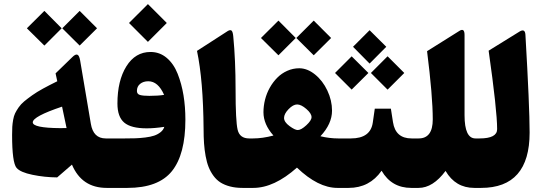

<svg xmlns="http://www.w3.org/2000/svg" viewBox="-20 -918 2665 938"><path d="M369.6 -864.3 453.6 -780.3Q454.1 -779.8 453.6 -779.3L369.6 -695.8Q369.1 -695.3 368.7 -695.8L284.7 -779.3Q284.2 -779.8 284.7 -780.3L368.7 -864.3Q369.1 -864.7 369.6 -864.3ZM197.3 -864.3 280.8 -780.3Q281.2 -779.8 280.8 -779.3L197.3 -695.8Q196.8 -695.3 196.3 -695.8L111.8 -779.3Q111.3 -779.8 111.8 -780.3L196.3 -864.3Q196.8 -864.7 197.3 -864.3ZM274.4 -292Q294.4 -292 305.2 -292.5L283.2 -397Q140.1 -349.1 140.1 -320.3Q140.1 -293 274.4 -292ZM510.7 0H501.5Q379.4 0 331.5 -113.8L259.3 -51.3Q197.8 -51.8 138.7 -64Q79.6 -76.2 61 -97.7Q39.1 -123.5 39.1 -258.8Q39.1 -282.7 40 -298.3Q41 -314 44.2 -332.5Q47.4 -351.1 53.7 -364.3Q60.1 -377.4 71 -393.3Q82 -409.2 98.1 -422.6Q114.3 -436 137.2 -452.4Q160.2 -468.8 190.2 -485.1Q220.2 -501.5 259.8 -521L251.5 -559.6L333.5 -639.2Q348.6 -654.3 357.9 -650.9Q367.2 -647.5 371.6 -622.1L423.8 -313.5Q435.5 -241.7 496.6 -241.7H510.7Q522.9 -241.7 522.9 -147.9V-83.5Q522.9 0 510.7 0Z M703.1 -897.5 794.4 -806.2Q794.9 -805.7 794.4 -805.2L703.1 -713.9Q702.6 -713.4 702.1 -713.9L610.8 -805.2Q610.4 -805.7 610.8 -806.2L702.1 -897.5Q702.6 -897.9 703.1 -897.5ZM501 -241.7H590.8Q620.6 -241.7 641.8 -242.4Q663.1 -243.2 689.5 -246.3Q715.8 -249.5 733.2 -255.4Q750.5 -261.2 764.4 -272.2Q778.3 -283.2 782.7 -298.3Q734.4 -291 696.8 -291Q620.1 -291 586.9 -319.1Q553.7 -347.2 553.7 -412.1Q553.7 -523.9 597.4 -594Q641.1 -664.1 715.3 -664.1Q760.3 -664.1 794.4 -635.3Q828.6 -606.4 847.9 -557.6Q867.2 -508.8 876.5 -452.4Q885.7 -396 885.7 -333.5Q885.7 -163.6 819.8 -81.8Q753.9 0 602.5 0H501Q479 0 479 -83.5V-147.9Q479 -241.7 501 -241.7ZM709.5 -449.7Q753.4 -449.7 781.7 -454.6Q752.4 -521 704.6 -521Q680.2 -521 664.6 -508.3Q648.9 -495.6 648.9 -473.6Q648.9 -458.5 663.6 -454.1Q678.2 -449.7 709.5 -449.7Z M1130.9 -479.5Q1130.9 -326.7 1140.9 -284.2Q1150.9 -241.7 1197.3 -241.7H1201.2Q1213.4 -241.7 1213.4 -147.9V-83.5Q1213.4 0 1201.2 0H1165Q1130.9 0 1103.8 -7.1Q1076.7 -14.2 1057.1 -26.6Q1037.6 -39.1 1022.9 -59.1Q1008.3 -79.1 999.3 -101.8Q990.2 -124.5 984.6 -155.3Q979 -186 976.8 -217.3Q974.6 -248.5 974.6 -288.1Q972.7 -526.4 942.4 -669.4L1093.8 -767.1Q1106.4 -773.9 1112.1 -767.6Q1117.7 -761.2 1119.6 -740.2Q1130.9 -624 1130.9 -479.5Z M1513.2 -816.9 1597.2 -732.9Q1597.7 -732.4 1597.2 -731.9L1513.2 -648.4Q1512.7 -647.9 1512.2 -648.4L1428.2 -731.9Q1427.7 -732.4 1428.2 -732.9L1512.2 -816.9Q1512.7 -817.4 1513.2 -816.9ZM1340.8 -816.9 1424.3 -732.9Q1424.8 -732.4 1424.3 -731.9L1340.8 -648.4Q1340.3 -647.9 1339.8 -648.4L1255.4 -731.9Q1254.9 -732.4 1255.4 -732.9L1339.8 -816.9Q1340.3 -817.4 1340.8 -816.9ZM1196.3 -241.7H1216.8Q1262.2 -241.7 1315.9 -255.9Q1267.1 -310.5 1267.1 -369.6Q1267.1 -400.4 1274.9 -431.4Q1282.7 -462.4 1298.1 -489.7Q1313.5 -517.1 1334.5 -538.3Q1355.5 -559.6 1383.3 -572Q1411.1 -584.5 1441.9 -584.5Q1481.4 -584.5 1519 -554.2Q1556.6 -523.9 1579.3 -475.6Q1602.1 -427.2 1602.1 -377.4Q1602.1 -313 1545.4 -252.4Q1589.8 -241.7 1631.8 -241.7H1644Q1656.2 -241.7 1656.2 -147.9V-83.5Q1656.2 0 1644 0H1628.4Q1534.2 0 1430.7 -99.1Q1319.3 0 1217.3 0H1196.3Q1169.4 0 1169.4 -83.5V-147.9Q1169.4 -241.7 1196.3 -241.7ZM1434.6 -282.7Q1451.2 -282.7 1476.6 -306.2Q1502 -329.6 1502 -345.7Q1502 -363.8 1476.6 -385.7Q1451.2 -407.7 1431.6 -407.7Q1412.1 -407.7 1389.9 -384.8Q1367.7 -361.8 1367.7 -341.8Q1367.7 -321.8 1394.3 -302.2Q1420.9 -282.7 1434.6 -282.7Z M1698.2 -642.6 1779.3 -562Q1779.8 -561.5 1779.3 -561L1698.2 -480.5Q1697.8 -480 1697.8 -480.5L1617.2 -561Q1616.7 -561.5 1617.2 -562L1697.8 -642.6Q1698.2 -643.1 1698.2 -642.6ZM1786.1 -770 1866.7 -689.9Q1867.2 -689.5 1866.7 -689L1786.1 -607.9Q1785.6 -607.9 1785.2 -607.9L1705.1 -689Q1704.6 -689.5 1705.1 -689.9L1785.2 -770Q1785.6 -770.5 1786.1 -770ZM1874 -642.6 1954.6 -562Q1955.1 -561.5 1954.6 -561L1874 -480.5Q1873.5 -480 1873 -480.5L1792.5 -561Q1792 -561.5 1792.5 -562L1873 -642.6Q1873.5 -643.1 1874 -642.6ZM1639.2 -241.7H1694.3Q1790.5 -241.7 1801.3 -319.8L1811 -387.2H1889.6L1899.9 -321.3Q1912.1 -241.7 1990.7 -241.7H1999.5Q2011.7 -241.7 2011.7 -147.9V-83.5Q2011.7 0 1999.5 0H1989.3Q1892.6 0 1844.2 -84Q1785.6 0 1683.1 0H1639.2Q1612.3 0 1612.3 -83.5V-147.9Q1612.3 -241.7 1639.2 -241.7Z M1994.6 -241.7H2025.4Q2094.2 -241.7 2094.2 -334.5Q2094.2 -447.8 2066.4 -668L2223.6 -766.6Q2249.5 -783.7 2249.5 -747.1V-355Q2249.5 -241.7 2302.7 -241.7H2317.4Q2329.6 -241.7 2329.6 -147.9V-83.5Q2329.6 0 2317.4 0H2297.4Q2205.1 0 2156.7 -83Q2095.2 0 2024.9 0H1994.6Q1967.8 0 1967.8 -83.5V-147.9Q1967.8 -241.7 1994.6 -241.7Z M2312.5 -241.7H2323.2Q2408.7 -241.7 2408.7 -287.1Q2408.7 -378.4 2367.2 -670.4L2519.5 -764.6Q2544.9 -779.3 2546.9 -748.5Q2567.4 -396.5 2567.4 -270Q2567.4 0 2330.1 0H2312.5Q2285.6 0 2285.6 -83.5V-147.9Q2285.6 -241.7 2312.5 -241.7Z"/></svg>

Font: Sahel Black FD-WOL
Style: Black-FD-WOL
Weight: 900
Foundry: Saber Rastikerdar (saber.rastikerdar@gmail.com)
Version: Version 2.0.2